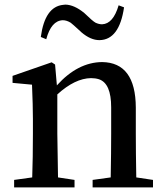

<svg xmlns="http://www.w3.org/2000/svg" viewBox="-20 -809 712 829"><path d="M492.2 -786.1 515.6 -777.3Q495.1 -636.7 409.2 -635.7Q371.1 -635.7 331.1 -669.9Q329.1 -671.9 328.1 -672.9Q292 -706.1 285.2 -710.9Q267.6 -721.7 251 -721.7Q201.2 -719.7 179.7 -639.6L156.2 -649.4Q173.8 -780.3 252.9 -788.1Q257.8 -789.1 262.7 -789.1Q300.8 -788.1 343.8 -752.9Q379.9 -717.8 392.6 -710.9Q407.2 -704.1 420.9 -704.1Q468.8 -706.1 492.2 -786.1ZM568.4 -43 640.6 -32.2V0H379.9V-32.2L458 -43Q460 -154.3 460 -232.4V-345.7Q460 -449.2 407.2 -466.8Q391.6 -471.7 373 -471.7Q303.7 -470.7 227.5 -401.4V-232.4Q227.5 -208 230.5 -43L301.8 -32.2V0H41V-32.2L119.1 -43Q122.1 -127.9 122.1 -232.4V-295.9Q122.1 -352.5 118.2 -443.4L34.2 -451.2V-481.4L203.1 -540L217.8 -530.3L225.6 -440.4Q315.4 -540 420.9 -541Q565.4 -539.1 566.4 -344.7V-232.4Q566.4 -154.3 568.4 -43Z"/></svg>

Font: GenYoMin JP SemiBold
Style: Regular
Weight: 600
Version: Version 1.001;PS 1;hotconv 16.6.51;makeotf.lib2.5.65220 DEVE